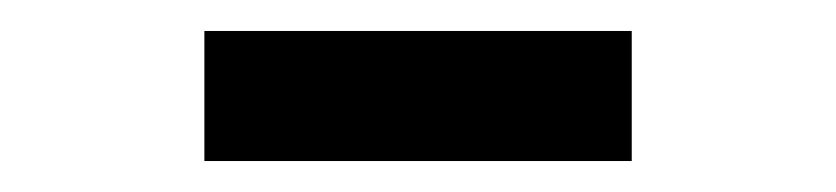

<svg xmlns="http://www.w3.org/2000/svg" viewBox="-20 -725 540 124"><path d="M112 -621V-705H388V-621Z"/></svg>

Font: Radio Canada Big
Style: Regular
Weight: 400
Designer: Étienne Aubert Bonn
Foundry: Coppers and Brasses
Version: Version 1.001